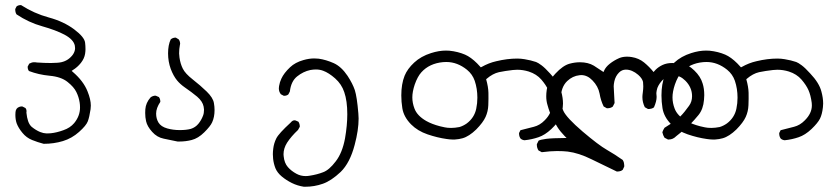

<svg xmlns="http://www.w3.org/2000/svg" viewBox="-20 -439 3184 738"><path d="M39.1 2.4Q39.1 20 43.9 34.7Q50.8 53.2 66.4 71.8Q81.5 90.3 103.3 99.1Q125 107.9 147.9 113.8Q187 113.8 221.7 103.3Q256.3 92.8 283.9 68.1Q311.5 43.5 317.6 27.1Q323.7 10.7 328.1 -19Q329.1 -25.4 329.1 -33.2Q329.1 -56.6 316.4 -87.9Q300.8 -127.4 259.8 -162.6L255.4 -166.5L260.3 -169.9Q277.3 -180.2 290.8 -197Q304.2 -213.9 307.1 -232.4Q308.6 -242.2 308.6 -249.5Q308.6 -263.2 307.1 -274.9Q304.7 -296.4 265.1 -326.2Q224.6 -356.4 167.7 -371.8Q110.8 -387.2 61 -419.4Q60.1 -419.4 59.6 -419.4Q49.8 -419.4 43.5 -414.1L38.6 -404.3Q38.6 -402.8 38.6 -400.1Q38.6 -397.5 39.6 -393.1Q40.5 -388.7 43.5 -383.8Q90.3 -352.5 142.6 -337.9Q194.8 -323.2 228 -305.7Q262.7 -287.1 267.6 -263.7Q268.6 -259.3 268.6 -253.4Q268.6 -247.6 266.1 -240.7Q262.2 -229.5 252 -219.7Q232.4 -199.7 200.7 -197.8Q188 -196.8 175.8 -196.8Q151.4 -196.8 123.5 -198.7Q123.5 -198.7 123 -198.7Q117.7 -199.7 115 -199.7Q112.3 -199.7 109.1 -199.7Q106 -199.7 101.3 -198.2Q96.7 -196.8 92.3 -194.3L86.4 -183.1Q86.4 -182.6 86.4 -181.6Q86.4 -172.4 91.3 -166Q128.4 -151.9 170.4 -147.9Q214.8 -144 239.7 -124Q264.2 -104.5 273.4 -85.4Q282.7 -66.9 286.1 -45.4Q287.6 -36.6 287.6 -25.9Q287.6 6.8 265.1 34.2Q249.5 52.7 223.6 61.5Q198.2 70.8 175.3 73.2Q168.9 73.7 165.3 73.7Q161.6 73.7 157.5 73.7Q153.3 73.7 146.7 72.3Q140.1 70.8 134.3 68.4Q117.7 61.5 102.1 48.8L99.6 46.4Q85.4 32.2 81.5 -5.9Q82 -8.8 82 -11.2Q82 -19 77.6 -23.9L65.9 -29.8Q65.4 -29.8 62.3 -29.8Q59.1 -29.8 54.7 -28.3Q41 -23.9 39.6 -8.3Q39.1 -2.9 39.1 2.4Z M538.1 -4.9Q538.1 12.2 541.5 26.9Q545.9 46.9 564.9 67.9Q583.5 88.9 609.4 94Q635.3 99.1 662.6 105Q666 105 669.4 105Q694.3 105 716.8 99.1Q741.7 92.8 765.1 69.6Q788.6 46.4 795.4 31.2Q804.7 11.2 804.7 -16.1Q804.7 -29.3 802.2 -43Q798.8 -63.5 774.4 -87.2Q750 -110.8 721.2 -133.3Q691.9 -156.2 682.6 -175.3Q673.3 -193.8 669.9 -217.8Q668.5 -227.5 668.5 -233.4Q668.5 -251.5 671.4 -265.6Q672.4 -269 672.4 -271Q672.4 -272.9 671.9 -275.4Q671.4 -281.7 667 -287.6L655.8 -294.4Q655.3 -294.4 654.8 -294.4Q644 -294.4 636.2 -287.6Q626 -266.1 626 -233.9Q626 -202.6 636.2 -174.3Q646.5 -147 660.6 -129.9Q672.4 -115.7 689 -104Q717.3 -84.5 737.8 -67.4Q758.8 -49.3 762.7 -29.3Q764.2 -22 764.2 -17.6Q764.2 -3.4 760.3 5.9Q753.9 22.9 742.7 36.6Q731 50.8 713.9 56.2Q696.8 61 671.1 61Q645.5 61 623 54.7Q598.6 47.9 588.9 31.7Q580.1 16.6 580.1 -2.4Q580.1 -23.4 596.2 -47.4Q596.2 -48.3 596.2 -48.8Q596.2 -58.6 590.8 -65.9L579.6 -70.8Q578.1 -71.3 576.7 -71.3Q575.2 -71.3 573.2 -71Q571.3 -70.8 568.4 -69.8Q563.5 -68.4 558.6 -64.5Q540.5 -43.9 538.6 -19Q538.1 -11.7 538.1 -4.9Z M1115.7 23.9Q1114.3 23.4 1112.3 23.4Q1104.5 23.4 1098.1 31.2Q1098.1 31.2 1097.7 31.7Q1051.3 74.2 1042 93Q1032.7 111.8 1030.3 132.3Q1028.8 144 1028.8 153.8Q1028.8 163.6 1029.8 171.4Q1031.7 189.5 1038.6 207.5Q1045.9 225.1 1063.2 239.5Q1080.6 253.9 1101.8 264.4Q1123 274.9 1147.9 278.8Q1150.4 278.8 1153.3 278.8Q1188.5 278.8 1220.9 267.3Q1253.4 255.9 1289.6 221.7Q1325.2 187 1343.3 117.7Q1358.4 61 1358.4 16.6Q1358.4 6.3 1357.4 -3.4Q1352.1 -66.9 1343.8 -92.8Q1335.4 -117.7 1315.9 -147.5Q1292 -183.1 1262.7 -196.3Q1232.9 -209.5 1205.1 -213.4Q1196.8 -214.4 1188 -214.4Q1168 -214.4 1146 -208Q1114.7 -199.2 1095.2 -180.7Q1071.3 -158.2 1061.5 -136.7Q1055.2 -123.5 1052.7 -108.4Q1051.8 -104 1051.8 -99.6Q1051.8 -86.4 1059.6 -76.7L1070.8 -70.8Q1071.3 -70.8 1072.3 -70.8Q1082 -70.8 1088.4 -76.2L1094.2 -87.4Q1098.6 -126.5 1122.1 -145.3Q1145.5 -164.1 1172.9 -169.9Q1184.1 -171.9 1194.3 -171.9Q1209.5 -171.9 1222.2 -167Q1243.7 -159.2 1268.1 -137.7Q1293 -115.7 1303.2 -85Q1314.9 -51.3 1314.9 0Q1314.9 42.5 1306.2 92.8Q1295.9 148.4 1270.5 181.2Q1245.1 214.8 1221.7 223.1Q1199.2 231.9 1170.9 236.3Q1162.6 237.8 1154.8 237.8Q1135.7 237.8 1119.6 229Q1099.6 218.3 1086.4 203.1Q1072.8 187.5 1070.3 161.1Q1069.8 157.2 1069.8 153.8Q1069.8 131.3 1083.5 109.4Q1099.1 85.4 1125.5 60.5L1132.3 48.3Q1132.3 47.9 1132.3 46.9Q1132.3 37.1 1127 28.8Z M2144 -41Q2144 -62.5 2137.2 -87.4Q2128.9 -120.1 2094.2 -156.7Q2074.7 -178.2 2061.5 -188Q2048.3 -197.8 2040.5 -200.7Q2020.5 -207.5 1996.6 -211.4Q1981.9 -213.9 1968.3 -213.9Q1929.7 -213.9 1887.2 -203.6Q1858.9 -197.3 1831.1 -181.6L1828.1 -180.2Q1819.8 -189.5 1814 -195.3Q1790 -219.2 1767.6 -229Q1740.2 -240.7 1707.5 -244.1Q1700.7 -244.6 1693.8 -244.6Q1667 -244.6 1636.7 -234.9Q1598.1 -222.7 1572 -198.5Q1545.9 -174.3 1535.2 -147.9Q1522.5 -116.2 1522.5 -72.3Q1522.5 -47.9 1526.4 -23.4Q1531.7 10.3 1560.1 39.1Q1585.4 64.5 1623.3 77.4Q1661.1 90.3 1696.3 95.2Q1710 97.2 1717.8 97.2Q1725.6 97.2 1729 97.2Q1744.6 96.2 1757.6 92.5Q1770.5 88.9 1783.7 80.3Q1796.9 71.8 1810.5 58.6Q1836.9 31.7 1846.4 10.5Q1856 -10.7 1856.9 -34.7Q1857.9 -59.6 1857.4 -82.3Q1856.9 -105 1848.6 -134.3L1850.6 -136.2Q1874 -156.2 1897.9 -161.6Q1921.4 -166.5 1951.2 -169.9Q1959.5 -170.9 1967.8 -170.9Q1990.2 -170.9 2012.2 -164.1Q2042.5 -154.3 2060.8 -133.1Q2079.1 -111.8 2087.6 -92.5Q2096.2 -73.2 2100.1 -43.5Q2100.6 -38.6 2100.6 -33.7Q2100.6 -3.4 2073.7 23.4Q2055.2 42.5 2032.2 48.3Q2006.8 54.7 1980.5 61.5L1975.1 72.3Q1975.1 73.2 1975.1 74.7Q1975.1 85.4 1981 93.8Q1987.3 99.1 1996.1 100.1Q2024.4 97.2 2049.8 88.4Q2074.7 80.1 2099.1 57.1Q2123.5 33.7 2131.8 17.1Q2140.1 0.5 2143.1 -26.9Q2144 -33.7 2144 -41ZM1746.1 49.3Q1728.5 52.7 1714.1 52.7Q1699.7 52.7 1689.7 50.5Q1679.7 48.3 1671.4 46.4Q1639.6 38.1 1618.2 25.9Q1583.5 5.9 1573.2 -21.5Q1564.9 -43 1564.9 -64.7Q1564.9 -86.4 1574.2 -114.3Q1585 -145 1599.6 -161.1Q1630.4 -195.3 1683.1 -200.2Q1689.9 -200.7 1695.8 -200.7Q1737.8 -200.7 1774.9 -170.9Q1795.9 -153.8 1804.7 -128.4Q1814.9 -98.1 1814.9 -63.5Q1814.9 -42 1810.5 -21Q1803.2 13.7 1773.9 35.6Q1760.7 44.9 1746.1 49.3Z M2062.5 146Q2096.7 141.6 2120.8 141.6Q2145 141.6 2162.1 143.6Q2204.6 148.9 2253.4 173.1Q2302.2 197.3 2350.6 220.2Q2352.1 220.2 2354.2 220.2Q2356.4 220.2 2359.9 219.7Q2367.7 218.8 2373.5 213.9L2379.4 201.2Q2379.4 199.7 2379.4 196Q2379.4 192.4 2378.2 186.8Q2377 181.2 2373.5 175.8Q2343.8 154.8 2312.3 136.7Q2280.8 118.7 2219.2 66.4Q2157.7 13.7 2145.5 -12.7Q2135.7 -34.2 2135.7 -60.1Q2135.7 -104 2160.2 -127.4Q2180.7 -147 2207.5 -149.9Q2210.9 -150.4 2213.9 -150.4Q2237.8 -150.4 2257.3 -129.9Q2279.3 -107.4 2284.7 -79.1Q2289.1 -52.7 2300.3 -29.8L2312.5 -22.9Q2314 -22.9 2314.9 -22.9Q2327.1 -22.9 2335.4 -29.3L2342.3 -43Q2341.3 -67.9 2340.1 -84Q2338.9 -100.1 2338.9 -107.2Q2338.9 -114.3 2341.3 -126Q2345.7 -146.5 2359.4 -160.2Q2370.6 -171.4 2385.7 -171.4Q2409.7 -171.4 2433.1 -151.4Q2448.7 -137.7 2451.7 -124Q2452.6 -117.7 2452.6 -107.2Q2452.6 -96.7 2450.9 -84.5Q2449.2 -72.3 2449.2 -65.9Q2449.2 -45.9 2458.5 -26.9L2470.7 -20Q2472.2 -20 2475.3 -20Q2478.5 -20 2483.9 -21.5Q2489.3 -22.9 2493.7 -26.4Q2503.9 -49.8 2503.9 -66.4Q2503.9 -70.3 2503.4 -73.7Q2502.9 -77.1 2502.9 -79.3Q2502.9 -81.5 2503.2 -84.5Q2503.4 -87.4 2504.4 -92Q2505.4 -96.7 2506.8 -101.1Q2510.7 -110.8 2516.1 -118.4Q2521.5 -126 2527.6 -132.1Q2533.7 -138.2 2542.5 -142.6Q2555.7 -149.4 2569.8 -149.4Q2593.8 -149.4 2614.3 -128.9Q2640.1 -103 2640.1 -69.3Q2640.1 -47.9 2628.4 -32.2Q2610.4 -6.8 2595.9 7.6Q2581.5 22 2566.2 31.7Q2550.8 41.5 2534.2 52.2Q2528.8 60.5 2525.9 69.3Q2528.8 82 2534.2 90.3L2547.4 97.2Q2548.8 97.2 2550.8 97.2Q2566.9 97.2 2579.1 84.5Q2615.7 56.2 2632.6 39.1Q2649.4 22 2665 2.9Q2683.1 -19.5 2686 -55.2Q2687 -64.5 2687 -73.2Q2687 -98.6 2680.7 -118.2Q2672.9 -145 2648.9 -168Q2625 -190.9 2605.5 -193.8Q2584.5 -196.8 2563.5 -196.8Q2543 -196.8 2527.1 -189.5Q2511.2 -182.1 2500 -170.9L2495.6 -166L2492.2 -162.1Q2475.6 -182.6 2455.6 -199Q2435.5 -215.3 2408.2 -219.7Q2398.9 -221.2 2390.1 -221.2Q2373.5 -221.2 2360.4 -215.8Q2340.3 -207 2324.2 -194.3Q2308.1 -181.6 2301.8 -167L2299.8 -162.1Q2279.8 -175.8 2262.7 -186.5Q2240.7 -199.7 2209 -199.7Q2189.9 -199.7 2169.9 -194.3Q2144 -187.5 2115 -156.2Q2085.9 -125 2081.5 -93.3Q2079.6 -80.6 2079.6 -69.3Q2079.6 -50.8 2084.5 -35.2Q2091.8 -8.3 2102.1 12.5Q2112.3 33.2 2122.8 49.8Q2133.3 66.4 2150.4 84L2157.7 91.3Q2101.6 91.8 2079.6 94.7Q2057.6 97.7 2050.3 101.6L2043.5 115.2Q2043.5 116.2 2043.5 117.2Q2043.5 129.4 2049.8 139.2Z M3144 -41Q3144 -62.5 3137.2 -87.4Q3128.9 -120.1 3094.2 -156.7Q3074.7 -178.2 3061.5 -188Q3048.3 -197.8 3040.5 -200.7Q3020.5 -207.5 2996.6 -211.4Q2981.9 -213.9 2968.3 -213.9Q2929.7 -213.9 2887.2 -203.6Q2858.9 -197.3 2831.1 -181.6L2828.1 -180.2Q2819.8 -189.5 2814 -195.3Q2790 -219.2 2767.6 -229Q2740.2 -240.7 2707.5 -244.1Q2700.7 -244.6 2693.8 -244.6Q2667 -244.6 2636.7 -234.9Q2598.1 -222.7 2572 -198.5Q2545.9 -174.3 2535.2 -147.9Q2522.5 -116.2 2522.5 -72.3Q2522.5 -47.9 2526.4 -23.4Q2531.7 10.3 2560.1 39.1Q2585.4 64.5 2623.3 77.4Q2661.1 90.3 2696.3 95.2Q2710 97.2 2717.8 97.2Q2725.6 97.2 2729 97.2Q2744.6 96.2 2757.6 92.5Q2770.5 88.9 2783.7 80.3Q2796.9 71.8 2810.5 58.6Q2836.9 31.7 2846.4 10.5Q2856 -10.7 2856.9 -34.7Q2857.9 -59.6 2857.4 -82.3Q2856.9 -105 2848.6 -134.3L2850.6 -136.2Q2874 -156.2 2897.9 -161.6Q2921.4 -166.5 2951.2 -169.9Q2959.5 -170.9 2967.8 -170.9Q2990.2 -170.9 3012.2 -164.1Q3042.5 -154.3 3060.8 -133.1Q3079.1 -111.8 3087.6 -92.5Q3096.2 -73.2 3100.1 -43.5Q3100.6 -38.6 3100.6 -33.7Q3100.6 -3.4 3073.7 23.4Q3055.2 42.5 3032.2 48.3Q3006.8 54.7 2980.5 61.5L2975.1 72.3Q2975.1 73.2 2975.1 74.7Q2975.1 85.4 2981 93.8Q2987.3 99.1 2996.1 100.1Q3024.4 97.2 3049.8 88.4Q3074.7 80.1 3099.1 57.1Q3123.5 33.7 3131.8 17.1Q3140.1 0.5 3143.1 -26.9Q3144 -33.7 3144 -41ZM2746.1 49.3Q2728.5 52.7 2714.1 52.7Q2699.7 52.7 2689.7 50.5Q2679.7 48.3 2671.4 46.4Q2639.6 38.1 2618.2 25.9Q2583.5 5.9 2573.2 -21.5Q2564.9 -43 2564.9 -64.7Q2564.9 -86.4 2574.2 -114.3Q2585 -145 2599.6 -161.1Q2630.4 -195.3 2683.1 -200.2Q2689.9 -200.7 2695.8 -200.7Q2737.8 -200.7 2774.9 -170.9Q2795.9 -153.8 2804.7 -128.4Q2814.9 -98.1 2814.9 -63.5Q2814.9 -42 2810.5 -21Q2803.2 13.7 2773.9 35.6Q2760.7 44.9 2746.1 49.3Z"/></svg>

Font: Bakudai
Style: Light
Weight: 300
Version: Version 1.48